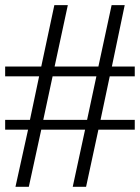

<svg xmlns="http://www.w3.org/2000/svg" viewBox="-20 -700 543 745"><path d="M140.1 -441.9 190.9 -680.2H243.2L191.9 -441.9H361.8L413.1 -680.2H463.9L414.1 -441.9H502.9V-403.8H405.8L370.1 -234.9H502.9V-196.8H361.8L314 24.9H262.2L310.1 -196.8H140.1L91.8 24.9H40L88.9 -196.8H0V-234.9H96.2L131.8 -403.8H0V-441.9ZM147.9 -234.9H317.9L354 -403.8H184.1Z"/></svg>

Font: Warasṭra
Style: Regular
Weight: 400
Designer: R.S. Wihananto
Foundry: R.S. Wihananto
Version: Version 2.0.1